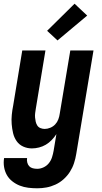

<svg xmlns="http://www.w3.org/2000/svg" viewBox="-32 -792 552 1035"><path d="M169 223Q144 223 120 220Q96 217 74.5 208.5Q53 200 34.5 185.5Q16 171 5 151.5Q-6 132 -10 108.5Q-14 85 -10 60H114Q112 72 115 84Q118 96 125.5 104Q133 112 144.5 115Q156 118 169 118Q186 118 203 110Q220 102 231.5 87.5Q243 73 248.5 55.5Q254 38 257 21L272 -69Q261 -52 246.5 -37Q232 -22 215 -12Q198 -2 178.5 3Q159 8 140 8Q115 8 93 -2Q71 -12 57.5 -31.5Q44 -51 38.5 -74.5Q33 -98 31 -123Q29 -148 31.5 -173Q34 -198 39 -223L88 -520H213L161 -206Q159 -194 157.5 -182Q156 -170 157 -158.5Q158 -147 160.5 -136Q163 -125 169 -115.5Q175 -106 186 -101.5Q197 -97 209 -97Q224 -97 239.5 -103.5Q255 -110 266 -122Q277 -134 282.5 -149Q288 -164 290 -179L347 -520H472L379 38Q375 63 367 87.5Q359 112 345 134Q331 156 311 174Q291 192 267 203Q243 214 218.5 218.5Q194 223 169 223ZM278 -574 222 -626 370 -772 438 -708Z"/></svg>

Font: Iosevka Curly Extrabold
Style: Italic
Weight: 800
Italic angle: -9°
Monospace: yes
Designer: Belleve Invis
Foundry: Belleve Invis
Version: Version 22.1.2; ttfautohint (v1.8.4)